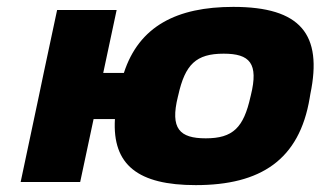

<svg xmlns="http://www.w3.org/2000/svg" viewBox="-20 -529 932 558"><path d="M40 0H213L252 -183H314C306 -49 382 9 549 9C737 9 850 -64 880 -244L882 -256C918 -429 854 -509 658 -509C494 -509 384 -453 340 -317H280L319 -500H146L107 -317L93 -250ZM497 -248 498 -252C518 -342 550 -373 630 -373C706 -373 732 -345 709 -252L708 -248C688 -158 657 -127 578 -127C502 -127 474 -155 497 -248Z"/></svg>

Font: LT Wave Black
Style: Italic
Weight: 900
Designer: Daniel Lyons
Version: Version 2.5 (Glyphs App)